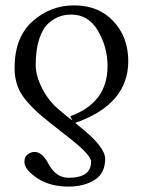

<svg xmlns="http://www.w3.org/2000/svg" viewBox="-20 -459 530 714"><path d="M231.9 -23.9 249 -11.2 241.2 -26.9Q380.4 -76.7 379.9 -213.9Q379.9 -283.7 344.5 -344.2Q309.1 -404.8 245.1 -404.8Q222.2 -404.8 202.1 -397.9Q182.1 -391.1 160.6 -372.6Q139.2 -354 126 -314.5Q112.8 -274.9 112.8 -216.8Q112.8 -176.8 137.5 -128.9Q162.1 -81.1 202.1 -48.8ZM259.8 -2 277.8 13.2Q370.6 86.4 371.1 131.8Q371.1 185.1 332 210Q293 234.9 233.9 234.9Q166 234.9 118.4 203.4Q70.8 171.9 70.8 143.1Q70.8 124 83 115Q95.2 106 108.9 106Q136.7 106 160.2 149.9Q187 201.7 234.9 202.1Q318.8 202.1 318.8 142.1Q318.8 117.2 234.9 51.8L164.1 -3.9Q96.2 -57.1 65.2 -101.1Q34.2 -145 34.2 -206.1Q34.2 -319.8 100.6 -379.4Q167 -439 255.9 -439Q346.7 -439 401.9 -379.9Q457 -320.8 457 -231Q456.5 -70.8 259.8 -2Z"/></svg>

Font: Linux Libertine
Style: Regular
Weight: 400
Designer: Philipp H. Poll
Foundry: Philipp H. Poll
Version: Version 5.3.0 ; ttfautohint (v0.9)